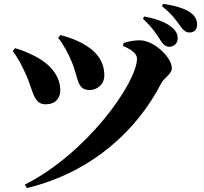

<svg xmlns="http://www.w3.org/2000/svg" viewBox="-20 -885 1040 981"><path d="M800 -679C814 -656 828 -646 845 -646C870 -646 888 -665 888 -688C888 -707 882 -724 862 -742C828 -773 776 -789 718 -801L710 -789C759 -745 782 -707 800 -679ZM898 -756C916 -731 928 -719 949 -719C973 -719 987 -735 987 -759C987 -783 978 -803 953 -821C923 -842 874 -857 814 -865L807 -854C863 -809 882 -778 898 -756ZM277 -691C299 -668 333 -604 348 -566C381 -486 372 -425 438 -425C474 -425 513 -451 513 -500C513 -574 470 -626 402 -663C363 -684 331 -694 289 -706ZM45 -624C69 -593 93 -550 117 -494C149 -420 152 -352 213 -352C263 -352 288 -383 288 -423C288 -493 241 -555 162 -596C138 -609 97 -628 57 -639ZM117 76C457 -6 684 -227 803 -458C819 -489 858 -506 858 -537C858 -592 766 -679 695 -679C666 -679 636 -674 611 -665L609 -650C650 -633 680 -611 680 -586C680 -463 424 -101 107 58Z"/></svg>

Font: Source Han Serif KR Heavy
Style: Regular
Weight: 900
Designer: Ryoko NISHIZUKA 西塚涼子 (kana & ideographs); Frank Grießhammer (Latin, Greek & Cyrillic); Wenlong ZHANG 张文龙 (bopomofo); San
Foundry: Adobe
Version: Version 2.001;hotconv 1.1.0;makeotfexe 2.6.0